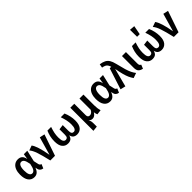

<svg xmlns="http://www.w3.org/2000/svg" viewBox="348 -2495 4383 4383"><g transform="rotate(-45 2539.5 -303.0)"><path d="M414 -394 435 -529H547L484 -255L510 -137Q516 -114 528 -102Q540 -90 562 -84L520 15Q478 10 450 -14Q422 -38 414 -79L406 -124Q381 -57 341.5 -21Q302 15 241 15Q148 15 95.5 -55.5Q43 -126 43 -260Q43 -343 67.5 -407.5Q92 -472 140 -508Q188 -544 254 -544Q321 -544 360.5 -508Q400 -472 414 -394ZM175 -260Q175 -81 264 -81Q303 -81 332.5 -122Q362 -163 382 -270Q364 -370 338 -409Q312 -448 268 -448Q224 -448 199.5 -400.5Q175 -353 175 -260Z M840 -104 965 -543 1089 -516 913 0H762Q713 -212 673 -330Q633 -448 583 -501L701 -543Q739 -496 774.5 -386.5Q810 -277 840 -104Z M1811 -241Q1811 -113 1758 -49Q1705 15 1619 15Q1496 15 1473 -103Q1458 -41 1422 -13Q1386 15 1323 15Q1238 15 1186.5 -48Q1135 -111 1135 -241Q1135 -323 1151.5 -393Q1168 -463 1197 -529H1316Q1288 -446 1274.5 -380Q1261 -314 1261 -244Q1261 -160 1282 -121Q1303 -82 1344 -82Q1377 -82 1395 -103Q1413 -124 1413 -184V-355L1533 -371V-184Q1533 -129 1550.5 -105.5Q1568 -82 1601 -82Q1685 -82 1685 -245Q1685 -313 1671 -379.5Q1657 -446 1628 -529H1749Q1811 -386 1811 -241Z M2267 15Q2257 -8 2252 -27Q2247 -46 2243 -76Q2221 -38 2190 -14Q2159 10 2122 10Q2090 10 2068.5 -0.5Q2047 -11 2030 -36Q2045 -2 2052 28Q2059 58 2059 105V204L1936 217V-529H2064V-162Q2064 -88 2127 -88Q2191 -88 2232 -166V-529H2360V-181Q2360 -81 2385 0Z M2858 -394 2879 -529H2991L2928 -255L2954 -137Q2960 -114 2972 -102Q2984 -90 3006 -84L2964 15Q2922 10 2894 -14Q2866 -38 2858 -79L2850 -124Q2825 -57 2785.5 -21Q2746 15 2685 15Q2592 15 2539.5 -55.5Q2487 -126 2487 -260Q2487 -343 2511.5 -407.5Q2536 -472 2584 -508Q2632 -544 2698 -544Q2765 -544 2804.5 -508Q2844 -472 2858 -394ZM2619 -260Q2619 -81 2708 -81Q2747 -81 2776.5 -122Q2806 -163 2826 -270Q2808 -370 2782 -409Q2756 -448 2712 -448Q2668 -448 2643.5 -400.5Q2619 -353 2619 -260Z M3384 -498Q3419 -351 3444.5 -267Q3470 -183 3496 -129.5Q3522 -76 3559 -28L3437 15Q3401 -38 3376.5 -92Q3352 -146 3330.5 -225.5Q3309 -305 3286 -431L3170 15L3044 -15L3209 -529H3258Q3244 -573 3226.5 -599Q3209 -625 3178.5 -640Q3148 -655 3096 -664L3112 -755Q3196 -742 3247.5 -715Q3299 -688 3331 -637Q3363 -586 3384 -498Z M3732 -162Q3732 -125 3741.5 -108Q3751 -91 3776 -79L3738 15Q3668 0 3636 -37Q3604 -74 3604 -146V-529H3732Z M4540 -241Q4540 -113 4487 -49Q4434 15 4348 15Q4225 15 4202 -103Q4187 -41 4151 -13Q4115 15 4052 15Q3967 15 3915.5 -48Q3864 -111 3864 -241Q3864 -323 3880.5 -393Q3897 -463 3926 -529H4045Q4017 -446 4003.5 -380Q3990 -314 3990 -244Q3990 -160 4011 -121Q4032 -82 4073 -82Q4106 -82 4124 -103Q4142 -124 4142 -184V-355L4262 -371V-184Q4262 -129 4279.5 -105.5Q4297 -82 4330 -82Q4414 -82 4414 -245Q4414 -313 4400 -379.5Q4386 -446 4357 -529H4478Q4540 -386 4540 -241ZM4285 -813 4244 -596H4159L4157 -823Z M4828 -104 4953 -543 5077 -516 4901 0H4750Q4701 -212 4661 -330Q4621 -448 4571 -501L4689 -543Q4727 -496 4762.5 -386.5Q4798 -277 4828 -104Z"/></g></svg>

Font: Fira Sans Medium
Style: Regular
Weight: 500
Designer: bBox Type GmbH & Carrois Corporate GbR & Edenspiekermann AG
Foundry: bBox Type GmbH & Carrois Corporate GbR & Edenspiekermann AG
Version: Version 4.301